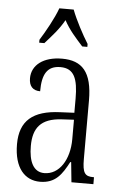

<svg xmlns="http://www.w3.org/2000/svg" viewBox="-55 -805 538 854"><g transform="rotate(5 214.5 -378.0)"><path d="M99 -619V-606H122C154 -642 183 -673 207 -716C230 -673 259 -642 291 -606H314V-619C290 -657 256 -721 239 -766H175C159 -721 123 -657 99 -619ZM156 10C225 10 253 -32 283 -89H287L296 0H394V-31H391C354 -31 342 -44 342 -108V-369C342 -497 296 -544 207 -544C124 -544 72 -504 72 -445C72 -410 89 -391 122 -391C122 -466 143 -506 203 -506C264 -506 282 -461 282 -372V-309L218 -306C98 -301 40 -253 40 -148C40 -41 89 10 156 10ZM172 -30C123 -30 102 -76 102 -145C102 -225 135 -270 229 -275L283 -278V-191C283 -100 239 -30 172 -30Z"/></g></svg>

Font: Noto Serif Lao ExtraCondensed Light
Style: Regular
Weight: 300
Width: 2
Designer: Monotype Design Team
Foundry: Monotype Imaging Inc.
Version: Version 2.003